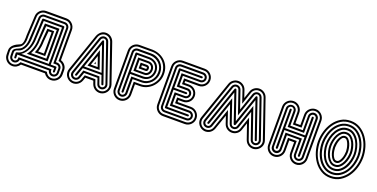

<svg xmlns="http://www.w3.org/2000/svg" viewBox="-22 -1600 5270 2683"><g transform="rotate(20 2613.0 -258.5)"><path d="M24 2Q24 -23 35.5 -44Q47 -65 65.5 -81.5Q84 -98 107.5 -110.5Q131 -123 156 -133Q172 -139 180.5 -156Q189 -173 192.5 -195Q196 -217 196 -240.5Q196 -264 196 -284L211 -566Q211 -593 221 -616Q231 -639 248.5 -656.5Q266 -674 289 -684Q312 -694 339 -694H638Q665 -694 688 -684Q711 -674 728.5 -656.5Q746 -639 756 -616Q766 -593 766 -566V-119Q805 -107 830.5 -74Q856 -41 856 2V63Q856 90 846 113Q836 136 818.5 153.5Q801 171 778 181Q755 191 728 191Q693 191 664.5 174Q636 157 619 130H262Q245 157 216.5 174Q188 191 153 191Q126 191 103 181Q80 171 62.5 153.5Q45 136 35 113Q25 90 25 63ZM451 -284Q451 -203 425 -125H511V-439H466ZM54 63Q54 105 82.5 134Q111 163 153 163Q184 163 208.5 145.5Q233 128 244 101H637Q648 128 672.5 145.5Q697 163 728 163Q770 163 798.5 134Q827 105 827 63V2Q827 -36 801 -64Q775 -92 738 -96V-566Q738 -608 709 -636.5Q680 -665 638 -665H339Q297 -665 268 -636.5Q239 -608 239 -566L224 -284Q224 -259 223.5 -232Q223 -205 216.5 -179.5Q210 -154 195.5 -132.5Q181 -111 153 -97Q136 -88 118 -79.5Q100 -71 85.5 -60Q71 -49 61.5 -34Q52 -19 52 2Q52 5 52 8Q52 11 52 17Q52 23 52.5 34Q53 45 54 63ZM539 -97H385Q404 -141 413.5 -188.5Q423 -236 423 -284L438 -467H539ZM81 2Q81 -27 104 -43.5Q127 -60 153 -69Q184 -80 203.5 -103Q223 -126 234 -156Q245 -186 248.5 -219.5Q252 -253 252 -284L268 -566Q268 -595 289 -616Q310 -637 339 -637H638Q667 -637 688 -616Q709 -595 709 -566V-69H728Q757 -69 778 -48Q799 -27 799 2V63Q799 92 778 113Q757 134 728 134Q701 134 681.5 116.5Q662 99 658 73H223Q219 99 199.5 116.5Q180 134 153 134Q124 134 103 113Q82 92 82 63ZM394 -284Q394 -228 380 -172.5Q366 -117 340 -69H567V-495H410ZM110 63Q110 81 122.5 93.5Q135 106 153 106Q170 106 182.5 93.5Q195 81 195 63V45H686V63Q686 81 698.5 93.5Q711 106 728 106Q746 106 758.5 93.5Q771 81 771 63V2Q771 -15 758.5 -27.5Q746 -40 728 -40H681V-566Q681 -584 668.5 -596.5Q656 -609 638 -609H339Q321 -609 308.5 -596.5Q296 -584 296 -566L281 -284Q281 -244 274.5 -204Q268 -164 252.5 -130.5Q237 -97 211.5 -73Q186 -49 149 -40Q132 -36 120.5 -25.5Q109 -15 109 2Q109 3 109 5Q109 7 109 13Q109 19 109.5 31Q110 43 110 63ZM596 -40H287Q327 -89 347 -154Q367 -219 367 -284L381 -524H596ZM139 63Q139 42 138.5 30Q138 18 137.5 12Q137 6 137 4.5Q137 3 137 2Q137 -4 141.5 -7.5Q146 -11 152 -12Q192 -19 222 -46Q252 -73 271.5 -110.5Q291 -148 300.5 -193.5Q310 -239 310 -284L324 -566Q324 -572 328.5 -576Q333 -580 339 -580H638Q644 -580 648.5 -576Q653 -572 653 -566V-12H728Q742 -12 742 2V63Q742 69 738 73.5Q734 78 728 78Q722 78 718 73.5Q714 69 714 63V16H167V63Q167 69 163 73.5Q159 78 153 78Q147 78 143 73.5Q139 69 139 63ZM338 -284Q338 -245 330.5 -205Q323 -165 307.5 -128.5Q292 -92 268.5 -61.5Q245 -31 214 -12H624V-552H353Z M1546 -41Q1554 -16 1552 9Q1550 34 1539.5 55.5Q1529 77 1510.5 94Q1492 111 1467 120Q1442 129 1417 127Q1392 125 1370 114.5Q1348 104 1331 85Q1314 66 1305 41L1289 -5H1170L1154 41Q1145 66 1128 85Q1111 104 1089.5 114.5Q1068 125 1043 127Q1018 129 993 120Q968 111 949.5 94Q931 77 920 55.5Q909 34 907 9Q905 -16 914 -41L1107 -598Q1123 -642 1156 -669Q1189 -696 1236 -694Q1281 -691 1312 -663.5Q1343 -636 1354 -598ZM1323 -599Q1316 -618 1303 -632.5Q1290 -647 1273 -655.5Q1256 -664 1236.5 -665.5Q1217 -667 1198 -660Q1178 -653 1160.5 -636.5Q1143 -620 1136 -599L941 -32Q934 -13 935.5 6.5Q937 26 945 43Q953 60 967.5 73.5Q982 87 1002 93Q1021 100 1041 98.5Q1061 97 1078 89Q1095 81 1108 66.5Q1121 52 1128 32L1151 -34H1309L1332 32Q1339 52 1352 66.5Q1365 81 1382 89Q1399 97 1418.5 98.5Q1438 100 1458 93Q1477 87 1491.5 73.5Q1506 60 1514.5 43Q1523 26 1524.5 6.5Q1526 -13 1519 -32ZM1230 -264 1241 -232H1219ZM1492 -23Q1502 5 1489 31Q1476 57 1448 67Q1421 76 1394.5 63.5Q1368 51 1359 23L1330 -62H1131L1101 23Q1091 51 1065 63.5Q1039 76 1011 67Q983 57 970.5 31Q958 5 967 -23L1161 -585Q1166 -602 1178 -615Q1190 -628 1207 -634Q1235 -643 1261 -630.5Q1287 -618 1297 -590ZM1180 -204H1281L1230 -350ZM1270 -581Q1264 -598 1248.5 -605.5Q1233 -613 1216 -607Q1208 -603 1200.5 -596.5Q1193 -590 1190 -581L994 -14Q989 3 996 18.5Q1003 34 1020 40Q1037 46 1053 38.5Q1069 31 1074 14L1110 -90H1349L1385 14Q1391 31 1406.5 38.5Q1422 46 1439 40Q1456 34 1463.5 18.5Q1471 3 1466 -14ZM1230 -437 1320 -175H1140ZM1439 -5Q1443 9 1430 13Q1425 15 1419.5 12.5Q1414 10 1412 5L1369 -119H1091L1048 5Q1046 10 1040.5 12.5Q1035 15 1030 13Q1016 9 1021 -5L1216 -571Q1221 -584 1231 -582Q1241 -580 1243 -571ZM1100 -147H1360L1230 -523Z M1598 -567Q1598 -593 1607.5 -615.5Q1617 -638 1634 -655.5Q1651 -673 1673.5 -683Q1696 -693 1722 -694H1922Q1982 -691 2030.5 -669.5Q2079 -648 2113.5 -612.5Q2148 -577 2167 -529.5Q2186 -482 2186 -426Q2186 -370 2165 -321Q2144 -272 2108.5 -235.5Q2073 -199 2026.5 -177.5Q1980 -156 1928 -156H1853V0Q1853 26 1843 49.5Q1833 73 1815.5 90.5Q1798 108 1775 118Q1752 128 1726 128Q1699 128 1676 118Q1653 108 1635.5 90.5Q1618 73 1608 49.5Q1598 26 1598 0ZM1921 -411Q1927 -411 1929.5 -415Q1932 -419 1932 -424Q1932 -429 1929.5 -433.5Q1927 -438 1922 -439H1853V-411ZM1626 0Q1626 42 1655 70.5Q1684 99 1726 99Q1746 99 1764 91.5Q1782 84 1795.5 70.5Q1809 57 1817 39Q1825 21 1825 0V-184H1928Q1974 -184 2016 -203Q2058 -222 2089.5 -255Q2121 -288 2139.5 -332Q2158 -376 2158 -426Q2158 -474 2141 -517.5Q2124 -561 2093 -594Q2062 -627 2018.5 -646.5Q1975 -666 1922 -666H1724Q1683 -665 1654.5 -636.5Q1626 -608 1626 -567ZM1825 -383V-468H1922Q1939 -466 1949.5 -456Q1960 -446 1960 -426Q1960 -411 1953.5 -397Q1947 -383 1928 -383ZM1655 -567Q1655 -596 1675.5 -616.5Q1696 -637 1725 -638H1922Q1967 -638 2005.5 -620.5Q2044 -603 2071.5 -573.5Q2099 -544 2114.5 -506Q2130 -468 2130 -426Q2130 -384 2114.5 -345Q2099 -306 2072 -277Q2045 -248 2008.5 -230.5Q1972 -213 1929 -213H1797V0Q1797 29 1776 50Q1755 71 1726 71Q1697 71 1676 50Q1655 29 1655 0ZM1929 -354Q1943 -354 1954 -360.5Q1965 -367 1973 -377Q1981 -387 1985 -400Q1989 -413 1989 -426Q1989 -457 1970 -476.5Q1951 -496 1922 -496H1797V-354ZM1683 0Q1683 18 1695.5 30.5Q1708 43 1726 43Q1743 43 1755.5 30.5Q1768 18 1768 0V-241H1929Q1965 -241 1996.5 -255.5Q2028 -270 2051.5 -295.5Q2075 -321 2088 -354.5Q2101 -388 2101 -426Q2102 -464 2089 -496.5Q2076 -529 2052 -553Q2028 -577 1994.5 -592Q1961 -607 1922 -609H1725Q1707 -608 1695 -596Q1683 -584 1683 -567ZM1768 -326V-524H1922Q1964 -524 1990.5 -496.5Q2017 -469 2017 -426Q2017 -407 2011 -389Q2005 -371 1993.5 -357Q1982 -343 1965.5 -334.5Q1949 -326 1928 -326ZM1711 -567Q1711 -573 1715.5 -577Q1720 -581 1726 -581H1922Q1956 -579 1984 -566.5Q2012 -554 2031.5 -533.5Q2051 -513 2062 -485.5Q2073 -458 2073 -426Q2073 -394 2062.5 -366Q2052 -338 2033 -317Q2014 -296 1987.5 -283.5Q1961 -271 1930 -269H1740V0Q1740 6 1735.5 10Q1731 14 1726 14Q1720 14 1715.5 10Q1711 6 1711 0ZM1930 -298Q1957 -298 1978.5 -308.5Q2000 -319 2014.5 -336.5Q2029 -354 2037 -377Q2045 -400 2045 -426Q2045 -453 2035.5 -476Q2026 -499 2009.5 -516Q1993 -533 1970.5 -542.5Q1948 -552 1922 -553H1740V-298Z M2371 128Q2344 128 2321 118Q2298 108 2280.5 90.5Q2263 73 2253 50Q2243 27 2243 0V-567Q2243 -593 2253 -616Q2263 -639 2280.5 -656.5Q2298 -674 2321 -684Q2344 -694 2371 -694H2696Q2723 -694 2746 -684Q2769 -674 2786.5 -656.5Q2804 -639 2814 -616Q2824 -593 2824 -567Q2824 -540 2814 -517Q2804 -494 2786.5 -476.5Q2769 -459 2746 -449Q2723 -439 2696 -439H2498V-411H2567Q2594 -411 2617 -401Q2640 -391 2657.5 -373.5Q2675 -356 2685 -333Q2695 -310 2695 -284Q2695 -257 2685 -234Q2675 -211 2657.5 -193.5Q2640 -176 2617 -166Q2594 -156 2567 -156H2498V-127H2696Q2723 -127 2746 -117Q2769 -107 2786.5 -89.5Q2804 -72 2814 -49Q2824 -26 2824 0Q2824 27 2814 50Q2804 73 2786.5 90.5Q2769 108 2746 118Q2723 128 2696 128ZM2696 -468Q2738 -468 2767 -496.5Q2796 -525 2796 -567Q2796 -609 2767 -637.5Q2738 -666 2696 -666H2371Q2329 -666 2300 -637.5Q2271 -609 2271 -567V0Q2271 42 2300 70.5Q2329 99 2371 99H2696Q2738 99 2767 70.5Q2796 42 2796 0Q2796 -42 2767 -70.5Q2738 -99 2696 -99H2470V-185H2567Q2609 -185 2638 -213.5Q2667 -242 2667 -284Q2667 -326 2638 -354.5Q2609 -383 2567 -383H2470V-468ZM2371 71Q2342 71 2321 50Q2300 29 2300 0V-567Q2300 -596 2321 -617Q2342 -638 2371 -638H2696Q2725 -638 2746 -617Q2767 -596 2767 -567Q2767 -538 2746 -517Q2725 -496 2696 -496H2442V-355H2567Q2596 -355 2617 -334Q2638 -313 2638 -284Q2638 -255 2617 -234Q2596 -213 2567 -213H2442V-71H2696Q2725 -71 2746 -50Q2767 -29 2767 0Q2767 29 2746 50Q2725 71 2696 71ZM2696 -524Q2714 -524 2726.5 -536.5Q2739 -549 2739 -567Q2739 -584 2726.5 -596.5Q2714 -609 2696 -609H2371Q2353 -609 2340.5 -596.5Q2328 -584 2328 -567V0Q2328 18 2340.5 30.5Q2353 43 2371 43H2696Q2714 43 2726.5 30.5Q2739 18 2739 0Q2739 -17 2726.5 -29.5Q2714 -42 2696 -42H2413V-241H2567Q2585 -241 2597.5 -253.5Q2610 -266 2610 -284Q2610 -301 2597.5 -313.5Q2585 -326 2567 -326H2413V-524ZM2356 -567Q2356 -574 2360.5 -577Q2365 -580 2370 -580L2696 -581Q2702 -581 2706.5 -577Q2711 -573 2711 -567Q2711 -561 2706.5 -557Q2702 -553 2696 -553H2385V-298H2567Q2573 -298 2577.5 -294Q2582 -290 2582 -284Q2582 -278 2577.5 -274Q2573 -270 2567 -270H2385V-14H2696Q2702 -14 2706.5 -10Q2711 -6 2711 0Q2711 6 2706.5 10Q2702 14 2696 14H2373Q2356 14 2356 0Z M3015 5Q3013 10 3007.5 12.5Q3002 15 2997 13Q2983 9 2988 -5L3183 -571Q3188 -581 3197 -581Q3206 -581 3211 -571L3354 -153L3497 -571Q3502 -581 3511 -581Q3520 -581 3525 -571L3720 -5Q3725 9 3711 13Q3706 15 3700.5 12.5Q3695 10 3693 5L3511 -524L3368 -105Q3364 -96 3354 -96Q3344 -96 3340 -105L3197 -524ZM3237 -581Q3232 -594 3221 -601.5Q3210 -609 3197 -609Q3184 -609 3173 -601.5Q3162 -594 3157 -581L2961 -14Q2956 3 2963 18.5Q2970 34 2987 40Q3004 46 3020 38.5Q3036 31 3041 14L3197 -437L3314 -96Q3318 -83 3329 -75Q3340 -67 3354 -68Q3368 -67 3379 -75Q3390 -83 3394 -96L3511 -437L3667 14Q3672 31 3688 38.5Q3704 46 3721 40Q3738 34 3745 18.5Q3752 3 3747 -14L3551 -581Q3546 -594 3535 -601.5Q3524 -609 3511 -609Q3498 -609 3487 -601.5Q3476 -594 3471 -581L3354 -240ZM3354 -40Q3331 -40 3313 -52.5Q3295 -65 3287 -87L3197 -350L3068 23Q3058 51 3032 63.5Q3006 76 2978 67Q2950 57 2937.5 31Q2925 5 2934 -23L3130 -590Q3138 -612 3156.5 -624.5Q3175 -637 3197 -637Q3219 -637 3237.5 -624.5Q3256 -612 3264 -590L3354 -327L3444 -590Q3452 -612 3470.5 -624.5Q3489 -637 3511 -637Q3533 -637 3551.5 -624.5Q3570 -612 3578 -590L3774 -23Q3783 5 3770.5 31Q3758 57 3730 67Q3702 76 3676 63.5Q3650 51 3640 23L3511 -350L3421 -87Q3413 -65 3395 -52.5Q3377 -40 3354 -40ZM3291 -599Q3280 -630 3254 -648Q3228 -666 3197 -665Q3166 -666 3140 -648Q3114 -630 3103 -599L2908 -32Q2901 -13 2902.5 6.5Q2904 26 2912 43Q2920 60 2934.5 73.5Q2949 87 2969 93Q2988 100 3008 98.5Q3028 97 3045 89Q3062 81 3075 66.5Q3088 52 3095 32L3197 -264L3260 -78Q3271 -47 3296.5 -29Q3322 -11 3354 -12Q3386 -11 3411.5 -29Q3437 -47 3448 -78L3511 -264L3613 32Q3620 52 3633 66.5Q3646 81 3663 89Q3680 97 3699.5 98.5Q3719 100 3739 93Q3758 87 3772.5 73.5Q3787 60 3795.5 43Q3804 26 3805.5 6.5Q3807 -13 3800 -32L3605 -599Q3594 -630 3568 -648Q3542 -666 3511 -665Q3480 -666 3454 -648Q3428 -630 3417 -599L3354 -413ZM3474 -69Q3460 -29 3427 -6Q3394 17 3354 17Q3314 17 3281 -6Q3248 -29 3234 -69L3197 -179L3121 41Q3112 66 3095 85Q3078 104 3056.5 114.5Q3035 125 3010 127Q2985 129 2960 120Q2935 111 2916.5 94Q2898 77 2887 55.5Q2876 34 2874 9Q2872 -16 2881 -41L3077 -608Q3091 -648 3124.5 -671Q3158 -694 3197 -694Q3236 -694 3269.5 -671Q3303 -648 3317 -608L3354 -498L3391 -608Q3405 -648 3438.5 -671Q3472 -694 3511 -694Q3550 -694 3583.5 -671Q3617 -648 3631 -608L3827 -41Q3836 -16 3834 9Q3832 34 3821 55.5Q3810 77 3791.5 94Q3773 111 3748 120Q3723 129 3698 127Q3673 125 3651.5 114.5Q3630 104 3613 85Q3596 66 3587 41L3511 -179Z M3892 -567Q3892 -593 3902 -616Q3912 -639 3929.5 -656.5Q3947 -674 3970 -684Q3993 -694 4020 -694Q4046 -694 4069 -684Q4092 -674 4109.5 -656.5Q4127 -639 4137 -616Q4147 -593 4147 -567V-411H4220V-567Q4220 -593 4230 -616Q4240 -639 4257.5 -656.5Q4275 -674 4298 -684Q4321 -694 4348 -694Q4374 -694 4397 -684Q4420 -674 4437.5 -656.5Q4455 -639 4465 -616Q4475 -593 4475 -567V0Q4475 26 4465 49.5Q4455 73 4437.5 90.5Q4420 108 4397 118Q4374 128 4348 128Q4321 128 4298 118Q4275 108 4257.5 90.5Q4240 73 4230 49.5Q4220 26 4220 0V-156H4147V0Q4147 26 4137 49.5Q4127 73 4109.5 90.5Q4092 108 4069 118Q4046 128 4020 128Q3993 128 3970 118Q3947 108 3929.5 90.5Q3912 73 3902 49.5Q3892 26 3892 0ZM3920 0Q3920 42 3949 70.5Q3978 99 4020 99Q4040 99 4058 91.5Q4076 84 4089.5 70.5Q4103 57 4111 39Q4119 21 4119 0V-185H4248V0Q4248 42 4277 70.5Q4306 99 4348 99Q4368 99 4386 91.5Q4404 84 4417.5 70.5Q4431 57 4439 39Q4447 21 4447 0V-567Q4447 -588 4439 -606Q4431 -624 4417.5 -637.5Q4404 -651 4386 -658.5Q4368 -666 4348 -666Q4306 -666 4277 -637.5Q4248 -609 4248 -567V-383H4119V-567Q4119 -588 4111 -606Q4103 -624 4089.5 -637.5Q4076 -651 4058 -658.5Q4040 -666 4020 -666Q3978 -666 3949 -637.5Q3920 -609 3920 -567ZM3949 -564Q3949 -593 3970 -614Q3991 -635 4020 -635Q4049 -635 4070 -614Q4091 -593 4091 -564V-355H4277V-567Q4277 -596 4298 -617Q4319 -638 4348 -638Q4377 -638 4398 -617Q4419 -596 4419 -567V0Q4419 29 4398 50Q4377 71 4348 71Q4319 71 4298 50Q4277 29 4277 0V-213H4091V3Q4091 32 4070 53Q4049 74 4020 74Q3991 74 3970 53Q3949 32 3949 3ZM3977 0Q3977 18 3989.5 30.5Q4002 43 4020 43Q4037 43 4049.5 30.5Q4062 18 4062 0V-241H4305V0Q4305 18 4317.5 30.5Q4330 43 4348 43Q4365 43 4377.5 30.5Q4390 18 4390 0V-567Q4390 -584 4377.5 -596.5Q4365 -609 4348 -609Q4330 -609 4317.5 -596.5Q4305 -584 4305 -567V-326H4062V-567Q4062 -584 4049.5 -596.5Q4037 -609 4020 -609Q4002 -609 3989.5 -596.5Q3977 -584 3977 -567ZM4005 -567Q4005 -573 4009.5 -577Q4014 -581 4020 -581Q4025 -581 4029.5 -577Q4034 -573 4034 -567V-298H4333V-567Q4333 -573 4337.5 -577Q4342 -581 4348 -581Q4353 -581 4357.5 -577Q4362 -573 4362 -567V0Q4362 6 4357.5 10Q4353 14 4348 14Q4342 14 4337.5 10Q4333 6 4333 0V-270H4034V0Q4034 6 4029.5 10Q4025 14 4020 14Q4014 14 4009.5 10Q4005 6 4005 0Z M4865 -708Q4945 -708 5007.5 -670Q5070 -632 5113 -571Q5156 -510 5178.5 -434.5Q5201 -359 5201 -284Q5201 -209 5178.5 -133Q5156 -57 5113 3.5Q5070 64 5007.5 102Q4945 140 4865 140Q4784 140 4721.5 102Q4659 64 4616.5 3.5Q4574 -57 4551.5 -132.5Q4529 -208 4529 -284Q4529 -359 4551.5 -435Q4574 -511 4616.5 -571.5Q4659 -632 4721.5 -670Q4784 -708 4865 -708ZM4865 -453Q4843 -453 4827.5 -434Q4812 -415 4802.5 -388.5Q4793 -362 4788.5 -333Q4784 -304 4784 -284Q4784 -264 4788 -235Q4792 -206 4802 -179.5Q4812 -153 4827 -134Q4842 -115 4865 -115Q4887 -115 4902 -134Q4917 -153 4927 -179.5Q4937 -206 4941.5 -235Q4946 -264 4946 -284Q4946 -301 4941 -329.5Q4936 -358 4926 -385.5Q4916 -413 4901 -433Q4886 -453 4865 -453ZM4865 -680Q4790 -680 4732.5 -644Q4675 -608 4636 -551Q4597 -494 4577 -423.5Q4557 -353 4557 -284Q4557 -214 4577 -143.5Q4597 -73 4636 -16Q4675 41 4732.5 76.5Q4790 112 4865 112Q4939 112 4996.5 76Q5054 40 5093 -17Q5132 -74 5152.5 -144.5Q5173 -215 5173 -284Q5173 -353 5152.5 -423.5Q5132 -494 5093 -551Q5054 -608 4996.5 -644Q4939 -680 4865 -680ZM4865 -481Q4894 -481 4914.5 -459Q4935 -437 4948.5 -406Q4962 -375 4968 -341.5Q4974 -308 4974 -284Q4974 -258 4968 -223.5Q4962 -189 4949 -158.5Q4936 -128 4915 -107Q4894 -86 4865 -86Q4835 -86 4814.5 -107Q4794 -128 4780.5 -158.5Q4767 -189 4761 -223Q4755 -257 4755 -284Q4755 -311 4761 -345Q4767 -379 4780.5 -409Q4794 -439 4814.5 -460Q4835 -481 4865 -481ZM4865 -651Q4933 -651 4985 -617.5Q5037 -584 5072.5 -531Q5108 -478 5126 -412.5Q5144 -347 5144 -284Q5144 -221 5126 -155.5Q5108 -90 5072.5 -36.5Q5037 17 4985 50.5Q4933 84 4865 84Q4797 84 4744.5 50.5Q4692 17 4656.5 -36Q4621 -89 4603 -154.5Q4585 -220 4585 -284Q4585 -348 4603 -413Q4621 -478 4656.5 -531Q4692 -584 4744.5 -617.5Q4797 -651 4865 -651ZM4865 -510Q4829 -510 4802.5 -487Q4776 -464 4759.5 -430Q4743 -396 4735 -356.5Q4727 -317 4727 -284Q4727 -251 4735 -211.5Q4743 -172 4759.5 -138Q4776 -104 4802.5 -81Q4829 -58 4865 -58Q4902 -58 4928 -83Q4954 -108 4970.5 -144Q4987 -180 4994.5 -218.5Q5002 -257 5002 -284Q5002 -314 4994 -353Q4986 -392 4969.5 -427Q4953 -462 4927 -486Q4901 -510 4865 -510ZM4865 -623Q4803 -623 4756 -591.5Q4709 -560 4677.5 -511Q4646 -462 4630 -401.5Q4614 -341 4614 -284Q4614 -227 4630 -166.5Q4646 -106 4677.5 -57Q4709 -8 4756 23.5Q4803 55 4865 55Q4927 55 4974 23.5Q5021 -8 5052.5 -57Q5084 -106 5100 -166.5Q5116 -227 5116 -284Q5116 -336 5101 -395.5Q5086 -455 5055 -505.5Q5024 -556 4976.5 -589.5Q4929 -623 4865 -623ZM4865 -538Q4908 -538 4939 -512Q4970 -486 4990.5 -447.5Q5011 -409 5021 -365Q5031 -321 5031 -284Q5031 -250 5021.5 -206Q5012 -162 4992 -123Q4972 -84 4940.5 -57Q4909 -30 4865 -30Q4822 -30 4790.5 -56Q4759 -82 4739 -120Q4719 -158 4709 -202.5Q4699 -247 4699 -284Q4699 -323 4709 -367.5Q4719 -412 4739 -450Q4759 -488 4790.5 -513Q4822 -538 4865 -538ZM4865 -595Q4923 -595 4965 -563.5Q5007 -532 5034 -485Q5061 -438 5074 -384Q5087 -330 5087 -284Q5087 -233 5073.5 -178Q5060 -123 5032 -77.5Q5004 -32 4962.5 -2.5Q4921 27 4865 27Q4809 27 4767 -2.5Q4725 -32 4697.5 -77.5Q4670 -123 4656 -178Q4642 -233 4642 -284Q4642 -335 4656 -390Q4670 -445 4697.5 -490.5Q4725 -536 4767 -565.5Q4809 -595 4865 -595ZM4865 -566Q4816 -566 4779.5 -539Q4743 -512 4718.5 -470.5Q4694 -429 4682 -379Q4670 -329 4670 -284Q4670 -239 4682 -189Q4694 -139 4718 -97.5Q4742 -56 4778.5 -28.5Q4815 -1 4865 -1Q4916 -1 4953 -31Q4990 -61 5013.5 -104.5Q5037 -148 5048 -197Q5059 -246 5059 -284Q5059 -327 5047.5 -376.5Q5036 -426 5012 -468Q4988 -510 4951.5 -538Q4915 -566 4865 -566Z"/></g></svg>

Font: Zschusch
Style: Regular
Weight: 400
Designer: Peter Wiegel
Foundry: Peter Wiegel